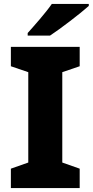

<svg xmlns="http://www.w3.org/2000/svg" viewBox="-20 -951 469 971"><path d="M429 -921V-931H242C211 -886 153 -821 120 -784V-771H233C285 -805 387 -883 429 -921ZM383 0V-98L295 -129V-586L383 -616V-714H35V-616L123 -586V-129L35 -98V0Z"/></svg>

Font: Noto Sans Lao ExtraBold
Style: Regular
Weight: 800
Designer: Monotype Design Team
Foundry: Monotype Imaging Inc.
Version: Version 2.003